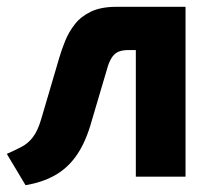

<svg xmlns="http://www.w3.org/2000/svg" viewBox="-20 -520 607 564"><path d="M322 -500Q277 -500 247.5 -486Q218 -472 200 -449Q182 -426 171.5 -400Q161 -374 154 -350L101 -170Q91 -136 77 -117.5Q63 -99 44 -89Q25 -79 0 -68L55 24Q103 16 139.5 -4Q176 -24 202 -59.5Q228 -95 245 -150L297 -326Q303 -344 311 -354.5Q319 -365 330.5 -369Q342 -373 357 -373H379V-1H525V-500Z"/></svg>

Font: Advent Pro ExtraBold
Style: Regular
Weight: 800
Designer: VivaRado, Andreas Kalpakidis
Foundry: VivaRado, Andreas Kalpakidis
Version: Version 3.000